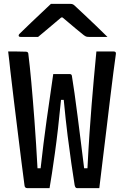

<svg xmlns="http://www.w3.org/2000/svg" viewBox="-20 -965 640 988"><path d="M22 -700Q45 -700 67.5 -700Q90 -700 113 -699Q126 -699 126 -686Q133 -631 141 -543.5Q149 -456 157.5 -342.5Q166 -229 173 -99H189Q203 -226 220 -347.5Q237 -469 254 -584H338Q349 -584 350 -574Q356 -539 363.5 -485Q371 -431 379.5 -365.5Q388 -300 396.5 -231.5Q405 -163 413 -99H430Q435 -198 440.5 -277.5Q446 -357 451.5 -426Q457 -495 463 -561Q469 -627 476 -700H566Q579 -700 576 -685Q571 -651 563.5 -592.5Q556 -534 547 -460Q538 -386 528.5 -305.5Q519 -225 509 -145.5Q499 -66 491 3H376Q367 3 364 -13Q356 -64 347 -125.5Q338 -187 328 -266.5Q318 -346 308 -451H294Q279 -295 262.5 -177Q246 -59 235 3H120Q107 3 106 -12Q99 -62 90.5 -131.5Q82 -201 72 -280.5Q62 -360 52 -443Q42 -526 33 -603Q31 -623 28 -649.5Q25 -676 22 -700ZM242 -945H343Q351 -945 356.5 -942Q362 -939 376 -925Q387 -915 414 -889.5Q441 -864 473.5 -833Q506 -802 533 -775H439Q428 -775 423 -777Q418 -779 410 -785Q396 -796 369 -818.5Q342 -841 302 -875H295Q257 -843 228 -818.5Q199 -794 176 -775H87Q76 -775 76 -782Q76 -786 79.5 -790Q83 -794 98 -808Q115 -825 142.5 -851Q170 -877 197.5 -903Q225 -929 242 -945Z"/></svg>

Font: Recursive Mn Lnr St Med
Style: Regular
Weight: 500
Monospace: yes
Version: Version 1.079;hotconv 1.0.112;makeotfexe 2.5.65598; ttfautoh